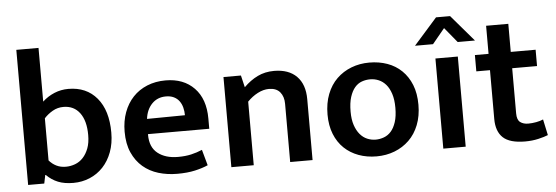

<svg xmlns="http://www.w3.org/2000/svg" viewBox="-48 -855 2917 1008"><g transform="rotate(-5 1410.5 -351.0)"><path d="M523 -236Q523 -179 506 -133.5Q489 -88 459 -56Q429 -24 388.5 -7Q348 10 302 10Q255 10 221.5 -3.5Q188 -17 161 -44H158L149 0H64V-712H181V-429Q209 -455 244 -469.5Q279 -484 318 -484Q413 -484 468 -418.5Q523 -353 523 -236ZM401 -234Q401 -309 370 -350.5Q339 -392 284 -392Q253 -392 227 -377Q201 -362 182 -341V-119Q198 -100 220 -89Q242 -78 270 -78Q295 -78 319 -87Q343 -96 361 -115.5Q379 -135 390 -164Q401 -193 401 -234Z M1037 -211H714V-207Q714 -142 754.5 -110Q795 -78 861 -78Q900 -78 930.5 -85Q961 -92 989 -104L1012 -21Q983 -8 943 1Q903 10 850 10Q797 10 750.5 -4Q704 -18 669 -48Q634 -78 613.5 -124Q593 -170 593 -234Q593 -290 610 -336Q627 -382 658 -415Q689 -448 733 -466Q777 -484 830 -484Q925 -484 981 -426Q1037 -368 1037 -265ZM916 -293Q916 -314 911 -333.5Q906 -353 895 -368Q884 -383 866.5 -391.5Q849 -400 825 -400Q780 -400 751 -370Q722 -340 716 -291Z M1253 0H1135V-475H1227L1242 -412Q1276 -446 1315 -465Q1354 -484 1402 -484Q1479 -484 1521 -441.5Q1563 -399 1563 -321V0H1445V-307Q1445 -345 1425.5 -368.5Q1406 -392 1367 -392Q1338 -392 1308 -376.5Q1278 -361 1253 -335Z M2142 -241Q2142 -182 2123.5 -135Q2105 -88 2072 -56Q2039 -24 1995 -7Q1951 10 1900 10Q1849 10 1805.5 -6Q1762 -22 1730 -52.5Q1698 -83 1680 -128Q1662 -173 1662 -231Q1662 -291 1680.5 -338.5Q1699 -386 1732 -418Q1765 -450 1809 -467Q1853 -484 1904 -484Q1955 -484 1998.5 -468.5Q2042 -453 2074 -422Q2106 -391 2124 -346Q2142 -301 2142 -241ZM2020 -236Q2020 -279 2010 -309.5Q2000 -340 1983.5 -359Q1967 -378 1945.5 -387Q1924 -396 1901 -396Q1878 -396 1857 -388.5Q1836 -381 1820 -362.5Q1804 -344 1794 -313Q1784 -282 1784 -236Q1784 -194 1794 -164.5Q1804 -135 1820.5 -115.5Q1837 -96 1858.5 -87Q1880 -78 1903 -78Q1925 -78 1946.5 -86Q1968 -94 1984 -112Q2000 -130 2010 -160.5Q2020 -191 2020 -236Z M2252 0V-475H2370V0ZM2467 -551H2376L2311 -630L2246 -551H2151L2274 -690H2348Z M2780 -389H2649V-151Q2649 -117 2665.5 -104.5Q2682 -92 2708 -92Q2728 -92 2750 -96Q2772 -100 2787 -107L2805 -23Q2786 -15 2753.5 -7.5Q2721 0 2684 0Q2603 0 2567.5 -33Q2532 -66 2532 -132V-389H2460V-475H2532V-623H2649V-475H2780Z"/></g></svg>

Font: Mukta Mahee SemiBold
Style: Regular
Weight: 600
Designer: Shuchita Grover, Noopur Datye, Girish Dalvi, Yashodeep Gholap
Foundry: Ek Type
Version: Version 2.538;PS 1.000;hotconv 16.6.51;makeotf.lib2.5.65220;